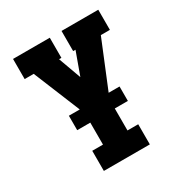

<svg xmlns="http://www.w3.org/2000/svg" viewBox="-171 -648 942 991"><g transform="rotate(-30 300.0 -152.5)"><path d="M163 215V95H227V-90L100 -400H46V-520H265V-400H251L300 -265L349 -400H335V-520H554V-400H500L373 -90V95H437V215ZM149 -36V-122H451V-36Z"/></g></svg>

Font: Iosevka Etoile Heavy
Style: Regular
Weight: 900
Designer: Belleve Invis
Foundry: Belleve Invis
Version: Version 22.1.2; ttfautohint (v1.8.4)